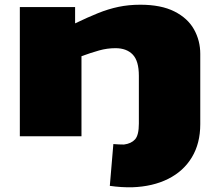

<svg xmlns="http://www.w3.org/2000/svg" viewBox="-20 -577 932 813"><path d="M828 -51Q828 30 792.5 89Q757 148 692 180.5Q627 213 540 216Q494 217 445 210L460 33Q472 34 483.5 34.5Q495 35 505 35Q536 31 552 13Q568 -5 568 -54V-256Q568 -319 542 -346Q516 -373 469 -373Q434 -373 400 -363.5Q366 -354 325 -339V0H64V-547H298V-478Q352 -504 395.5 -521.5Q439 -539 482 -548Q525 -557 574 -557Q662 -557 718.5 -528.5Q775 -500 801.5 -452.5Q828 -405 828 -349Z"/></svg>

Font: Georama Extra Expanded ExtraBold
Style: Regular
Weight: 800
Width: 8
Designer: Jean-Baptiste Levee
Foundry: Production Type
Version: Version 1.000